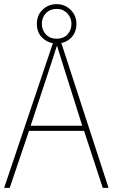

<svg xmlns="http://www.w3.org/2000/svg" viewBox="-20 -907 544 927"><path d="M476 0 386 -275H120L27 0H0L241 -715H271L504 0ZM282 -601Q276 -621 269.5 -641Q263 -661 255 -687Q248 -665 241 -643.5Q234 -622 227 -600L128 -300H377ZM254 -697Q215 -697 186.5 -722.5Q158 -748 158 -792Q158 -834 186 -860.5Q214 -887 254 -887Q293 -887 321 -859.5Q349 -832 349 -792Q349 -749 321.5 -723Q294 -697 254 -697ZM254 -720Q286 -720 305.5 -740.5Q325 -761 325 -792Q325 -822 304.5 -843Q284 -864 254 -864Q221 -864 201.5 -843Q182 -822 182 -792Q182 -762 201.5 -741Q221 -720 254 -720Z"/></svg>

Font: Noto Sans Khmer UI SemiCondensed Thin
Style: Regular
Weight: 100
Width: 4
Designer: Danh Hong and the Monotype Design Team
Foundry: Monotype Imaging Inc.
Version: Version 2.002; ttfautohint (v1.8.4.7-5d5b)